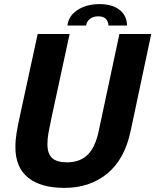

<svg xmlns="http://www.w3.org/2000/svg" viewBox="-20 -903 756 935"><path d="M616.5 -266.5Q587 -126.5 501.8 -57.2Q416.5 12 294 12Q179 12 117 -37.8Q55 -87.5 55 -186.5Q55 -221.5 61 -257.8Q67 -294 80 -352.5L163.5 -737.5H319L231 -330.5Q220.5 -281.5 215.8 -254.5Q211 -227.5 211 -200.5Q211 -154 234 -133.2Q257 -112.5 306 -112.5Q369.5 -112.5 406.8 -149.2Q444 -186 460.5 -264L561.5 -737.5H716.5ZM308.5 -778.5Q313.5 -826 357.8 -854.5Q402 -883 464.5 -883Q527 -883 562.8 -854.5Q598.5 -826 598.5 -778.5H508Q508 -797 496.2 -810.2Q484.5 -823.5 458.5 -823.5Q433 -823.5 417.2 -810.2Q401.5 -797 399.5 -778.5Z"/></svg>

Font: Epilogue
Style: Bold Italic
Weight: 700
Italic angle: -12°
Designer: Tyler Finck
Foundry: Etcetera Type Co
Version: Version 2.111; ttfautohint (v1.8.3)